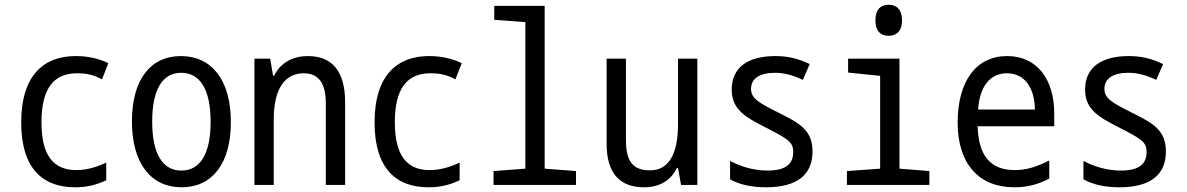

<svg xmlns="http://www.w3.org/2000/svg" viewBox="-20 -785 5040 815"><path d="M299 10C350 10 392 -1 431 -20V-95C392 -76 348 -63 304 -63C207 -63 156 -125 156 -266C156 -408 207 -474 307 -474C346 -474 377 -468 413 -448L440 -517C398 -537 352 -547 301 -547C169 -547 70 -469 70 -265C70 -70 161 10 299 10Z M751 10C881 10 960 -91 960 -267C960 -446 878 -547 748 -547C618 -547 540 -446 540 -270C540 -91 621 10 751 10ZM750 -61C670 -61 626 -132 626 -269C626 -406 670 -476 749 -476C829 -476 874 -406 874 -268C874 -132 830 -61 750 -61Z M1060 0H1142V-279C1142 -404 1187 -474 1269 -474C1334 -474 1363 -430 1363 -346V0H1445V-350C1445 -487 1387 -547 1286 -547C1225 -547 1171 -520 1144 -464H1139L1127 -536H1060Z M1799 10C1850 10 1892 -1 1931 -20V-95C1892 -76 1848 -63 1804 -63C1707 -63 1656 -125 1656 -266C1656 -408 1707 -474 1807 -474C1846 -474 1877 -468 1913 -448L1940 -517C1898 -537 1852 -547 1801 -547C1669 -547 1570 -469 1570 -265C1570 -70 1661 10 1799 10Z M2075 0H2425V-59L2292 -69V-760H2078V-701L2210 -691V-69L2075 -59Z M2713 10C2776 10 2827 -16 2853 -72H2858L2871 0H2940V-536H2858V-257C2858 -132 2819 -62 2740 -62C2671 -62 2637 -94 2637 -190V-536H2555V-174C2555 -49 2612 10 2713 10Z M3232 10C3363 10 3429 -43 3429 -142C3429 -232 3374 -262 3292 -303C3202 -348 3168 -366 3168 -408C3168 -451 3204 -476 3269 -476C3306 -476 3341 -468 3388 -446L3417 -513C3367 -537 3324 -547 3271 -547C3154 -547 3086 -498 3086 -405C3086 -320 3144 -288 3228 -245C3326 -195 3347 -182 3347 -140C3347 -94 3322 -61 3238 -61C3177 -61 3122 -79 3079 -102V-24C3117 -2 3169 10 3232 10Z M3752 -633C3786 -633 3809 -654 3809 -698C3809 -744 3786 -765 3752 -765C3718 -765 3696 -744 3696 -698C3696 -655 3717 -633 3752 -633ZM3575 0H3925V-59L3798 -69V-536H3580V-477L3716 -463V-69L3575 -59Z M4285 10C4342 10 4386 -2 4434 -27V-104C4384 -79 4341 -63 4287 -63C4184 -63 4133 -125 4130 -249H4455V-304C4455 -447 4383 -547 4255 -547C4124 -547 4045 -441 4045 -264C4045 -88 4137 10 4285 10ZM4373 -320H4132C4138 -418 4183 -474 4254 -474C4331 -474 4372 -410 4373 -320Z M4732 10C4863 10 4929 -43 4929 -142C4929 -232 4874 -262 4792 -303C4702 -348 4668 -366 4668 -408C4668 -451 4704 -476 4769 -476C4806 -476 4841 -468 4888 -446L4917 -513C4867 -537 4824 -547 4771 -547C4654 -547 4586 -498 4586 -405C4586 -320 4644 -288 4728 -245C4826 -195 4847 -182 4847 -140C4847 -94 4822 -61 4738 -61C4677 -61 4622 -79 4579 -102V-24C4617 -2 4669 10 4732 10Z"/></svg>

Font: Noto Sans Mono ExtraCondensed
Style: Regular
Weight: 400
Width: 2
Designer: Monotype Design Team
Foundry: Monotype Imaging Inc.
Version: Version 2.014